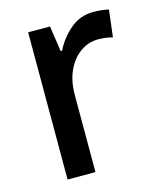

<svg xmlns="http://www.w3.org/2000/svg" viewBox="-89 -614 562 679"><g transform="rotate(-15 192.0 -274.5)"><path d="M316 -549Q346 -549 372 -543L360 -444Q336 -451 307 -451Q272 -451 242.5 -430.5Q213 -410 195 -372Q177 -334 177 -282V0H75V-539H155L169 -445H174Q196 -489 232 -519Q268 -549 316 -549Z"/></g></svg>

Font: Noto Sans Lao UI SemCond Med
Style: Regular
Weight: 500
Width: 4
Designer: Monotype Design Team
Foundry: Monotype Imaging Inc.
Version: Version 2.000; ttfautohint (v1.8.4.7-5d5b)